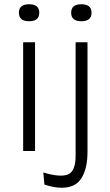

<svg xmlns="http://www.w3.org/2000/svg" viewBox="-20 -711 520 904"><path d="M89 0V-512H145V0ZM117 -611Q69 -611 69 -651Q69 -691 117 -691Q165 -691 165 -651Q165 -611 117 -611ZM271 173Q234 173 189 158L184 101Q263 125 299.5 110.5Q336 96 336 23V-512H392V3Q392 83 363.5 128Q335 173 271 173ZM363 -611Q315 -611 315 -651Q315 -691 363 -691Q411 -691 411 -651Q411 -611 363 -611Z"/></svg>

Font: Bricolage Grotesque 12pt ExtraLight
Style: Regular
Weight: 200
Designer: Mathieu Triay
Foundry: Atelier Triay
Version: Version 1.001; ttfautohint (v1.8.4.7-5d5b);gftools[0.9.33.de